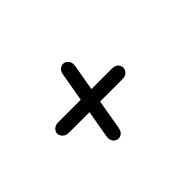

<svg xmlns="http://www.w3.org/2000/svg" viewBox="-59 -484 577 577"><g transform="rotate(-45 229.5 -195.5)"><path d="M249 -304 210 -80Q208 -68 201.5 -62.5Q195 -57 187 -57Q178 -57 171 -65Q164 -73 166 -87L205 -311Q207 -323 214 -328.5Q221 -334 228 -334Q237 -334 244 -326Q251 -318 249 -304ZM321 -175H94Q81 -175 74 -182.5Q67 -190 67 -198Q67 -206 74 -213Q81 -220 94 -220H321Q335 -220 341.5 -213Q348 -206 348 -198Q348 -190 341.5 -182.5Q335 -175 321 -175Z"/></g></svg>

Font: Edu QLD Beginners
Style: Regular
Weight: 400
Designer: Tina and Corey Anderson
Foundry: Google for Education
Version: Version 1.001